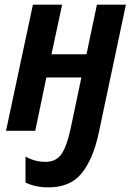

<svg xmlns="http://www.w3.org/2000/svg" viewBox="-20 -564 571 828"><path d="M405 13 523 -544H398L353 -330H202L248 -544H122L6 0H132L180 -230H331L284 -7Q268 67 245 100.5Q222 134 176 134Q130 134 90 111V223Q132 244 189 244Q283 244 332 183.5Q381 123 405 13Z"/></svg>

Font: Noto Sans UI SemiCondensed
Style: Bold Italic
Weight: 700
Width: 4
Designer: Monotype Design Team
Foundry: Monotype Imaging Inc.
Version: 1.001